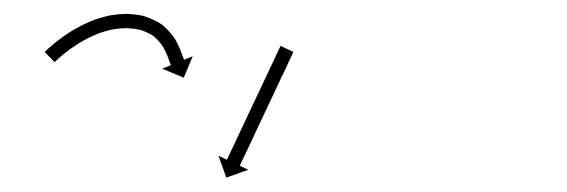

<svg xmlns="http://www.w3.org/2000/svg" viewBox="-20 -598 798 270"><path d="M44.5 -526.5C43.9 -525.9 43.4 -525.4 42.8 -524.8L56.9 -510.6C57.4 -511.1 58 -511.7 58.5 -512.2C58.5 -512.2 58.5 -512.2 58.5 -512.2C58.4 -512.1 58.4 -512.1 58.4 -512.1C59.9 -513.5 61.4 -514.9 62.9 -516.3C62.9 -516.3 62.9 -516.3 62.9 -516.3C62.9 -516.2 62.8 -516.2 62.8 -516.2C65.2 -518.3 67.5 -520.3 69.9 -522.3C69.9 -522.3 69.9 -522.3 69.9 -522.2C69.8 -522.2 69.8 -522.2 69.8 -522.2C72.9 -524.7 76.1 -527.1 79.4 -529.5C79.4 -529.5 79.3 -529.4 79.3 -529.4C79.2 -529.4 79.2 -529.3 79.2 -529.3C83.1 -532.1 87 -534.7 91 -537.3C91 -537.3 91 -537.2 90.9 -537.2C90.9 -537.2 90.8 -537.1 90.8 -537.1C95.4 -539.9 100.1 -542.5 104.9 -545C104.9 -545 104.8 -545 104.8 -544.9C104.7 -544.9 104.6 -544.8 104.6 -544.8C109.9 -547.4 115.4 -549.7 120.9 -551.8C120.9 -551.8 120.8 -551.8 120.7 -551.8C120.6 -551.7 120.5 -551.7 120.5 -551.7C126.5 -553.7 132.6 -555.4 138.7 -556.8C138.7 -556.8 138.6 -556.7 138.5 -556.7C138.3 -556.7 138.2 -556.6 138.2 -556.6C144.7 -557.7 151.3 -558.3 157.9 -558.5C157.9 -558.5 157.8 -558.5 157.6 -558.5C157.4 -558.5 157.3 -558.5 157.3 -558.5C164 -558.2 170.7 -557.4 177.4 -556.1C177.4 -556.1 177.1 -556.2 176.8 -556.2C176.6 -556.3 176.3 -556.4 176.3 -556.4C183.4 -554.1 190.3 -551 196.5 -546.9C196.5 -546.9 196.2 -547.1 195.9 -547.4C195.6 -547.6 195.4 -547.8 195.4 -547.8C200.5 -543.3 205.2 -538.3 209.1 -532.6C209.1 -532.6 209 -532.8 208.9 -533C208.8 -533.2 208.6 -533.4 208.6 -533.4C211 -529.2 213.2 -524.9 215 -520.5C215 -520.5 215 -520.5 215 -520.6C214.9 -520.7 214.9 -520.8 214.9 -520.8C216 -517.9 217 -515.1 218.1 -512.3L218.1 -512.3L218.1 -512.3C218.6 -510.8 219.2 -509.3 219.8 -507.8C219.8 -507.8 219.8 -507.8 219.8 -507.7C219.8 -507.7 219.8 -507.7 219.8 -507.7C220 -507.2 220.2 -506.8 220.3 -506.3L208.1 -501.4L238.4 -488.7L251 -518.9L238.8 -513.9C238.7 -514.3 238.5 -514.7 238.4 -515.1C238.4 -515.1 238.4 -515.1 238.4 -515.1C238.4 -515 238.4 -515 238.4 -515C237.9 -516.4 237.4 -517.8 236.9 -519.2L236.9 -519.1L236.9 -519.1C235.8 -522.1 234.7 -525 233.6 -527.9C233.6 -527.9 233.6 -528 233.5 -528.1C233.5 -528.1 233.5 -528.2 233.5 -528.2C231.3 -533.4 228.8 -538.4 226.1 -543.2C226.1 -543.2 225.9 -543.4 225.8 -543.6C225.7 -543.8 225.6 -544 225.6 -544C220.7 -551 214.9 -557.3 208.5 -562.9C208.5 -562.9 208.2 -563.1 207.9 -563.3C207.6 -563.6 207.3 -563.8 207.3 -563.8C199.6 -568.7 191.1 -572.7 182.3 -575.4C182.3 -575.4 182.1 -575.5 181.8 -575.6C181.6 -575.6 181.3 -575.7 181.3 -575.7C173.7 -577.3 165.9 -578.2 158.1 -578.5C158.1 -578.5 157.9 -578.5 157.7 -578.5C157.6 -578.5 157.4 -578.5 157.4 -578.5C149.9 -578.3 142.4 -577.6 135 -576.4C135 -576.4 134.8 -576.4 134.7 -576.3C134.5 -576.3 134.4 -576.3 134.4 -576.3C127.6 -574.8 120.8 -572.9 114.1 -570.7C114.1 -570.7 114 -570.6 113.9 -570.6C113.8 -570.5 113.7 -570.5 113.7 -570.5C107.7 -568.2 101.8 -565.7 96 -562.9C96 -562.9 95.9 -562.8 95.8 -562.8C95.8 -562.8 95.7 -562.7 95.7 -562.7C90.6 -560.1 85.5 -557.3 80.5 -554.3C80.5 -554.3 80.5 -554.2 80.4 -554.2C80.4 -554.2 80.3 -554.1 80.3 -554.1C76 -551.4 71.8 -548.6 67.7 -545.7C67.7 -545.7 67.6 -545.7 67.6 -545.6C67.5 -545.6 67.5 -545.6 67.5 -545.6C64.1 -543 60.7 -540.5 57.3 -537.8C57.3 -537.8 57.3 -537.8 57.3 -537.8C57.2 -537.7 57.2 -537.7 57.2 -537.7C54.6 -535.6 52.1 -533.4 49.6 -531.2C49.6 -531.2 49.6 -531.2 49.5 -531.2C49.5 -531.1 49.5 -531.1 49.5 -531.1C47.8 -529.6 46.2 -528.1 44.6 -526.6C44.6 -526.6 44.6 -526.6 44.6 -526.5C44.5 -526.5 44.5 -526.5 44.5 -526.5ZM391.8 -523.2C392.1 -523.8 392.4 -524.4 392.6 -525L374.5 -533.5C374.3 -533 374 -532.4 373.7 -531.8C372.9 -530.1 372.1 -528.4 371.3 -526.7C370.1 -524.1 368.8 -521.4 367.6 -518.8C366 -515.4 364.4 -512 362.8 -508.5C360.9 -504.5 359 -500.5 357.1 -496.4C354.9 -491.9 352.8 -487.4 350.7 -482.9C348.4 -478.1 346.1 -473.3 343.9 -468.4C341.5 -463.5 339.2 -458.5 336.8 -453.5C334.5 -448.5 332.1 -443.5 329.8 -438.6C327.5 -433.7 325.3 -428.9 323 -424.1C320.9 -419.6 318.7 -415.1 316.6 -410.6C314.7 -406.5 312.8 -402.5 310.9 -398.4C309.3 -395 307.7 -391.6 306.1 -388.2C304.8 -385.6 303.6 -382.9 302.3 -380.3C301.6 -378.6 300.8 -376.9 300 -375.2C299.7 -374.6 299.4 -374 299.1 -373.4L287.2 -379L298.3 -348.2L329.1 -359.3L317.2 -364.9C317.5 -365.5 317.8 -366.1 318 -366.7C318.8 -368.4 319.6 -370.1 320.4 -371.8C321.7 -374.4 322.9 -377 324.2 -379.7C325.8 -383.1 327.4 -386.5 329 -389.9C330.9 -394 332.8 -398 334.7 -402C336.8 -406.5 338.9 -411.1 341.1 -415.6C343.3 -420.4 345.6 -425.2 347.9 -430C350.2 -435 352.6 -440 354.9 -445C357.3 -449.9 359.6 -454.9 362 -459.9C364.2 -464.7 366.5 -469.5 368.8 -474.4C370.9 -478.9 373 -483.4 375.1 -487.9C377 -491.9 379 -496 380.9 -500C382.5 -503.4 384.1 -506.9 385.7 -510.3C386.9 -512.9 388.2 -515.5 389.4 -518.2C390.2 -519.9 391 -521.6 391.8 -523.2Z"/></svg>

Font: FRB American Cursive Just Arrows Extrabold
Style: Bold Italic
Weight: 800
Italic angle: -25°
Version: Version 2.0;Modular Font Editor K font №1